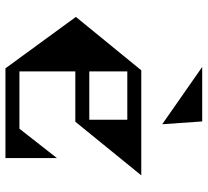

<svg xmlns="http://www.w3.org/2000/svg" viewBox="-48 -696 744 687"><g transform="rotate(90 323.5 -352.0)"><path d="M414 -704 424 -561 219 -704ZM545 -184V0H224L40 -252L231 -486H607L415 -250H235V-50H440ZM408 -436H235V-300H408Z"/></g></svg>

Font: Chokokutai
Style: Regular
Weight: 400
Designer: 108号,108go
Foundry: Font Zone 108
Version: Version 1.000; ttfautohint (v1.8.3)